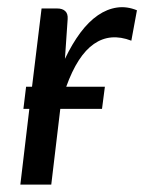

<svg xmlns="http://www.w3.org/2000/svg" viewBox="-20 -501 392 521"><path d="M66.9 -265.6 92.8 -478H135.3Q149.4 -478 157 -470.9Q164.6 -463.9 163.6 -449.2L156.2 -341.3Q175.8 -382.3 198.2 -412.4Q220.7 -442.4 245.6 -459.5Q270.5 -476.6 297.4 -480.5Q324.2 -484.4 351.6 -473.1L336.4 -390.6Q279.3 -412.6 234.9 -381.8Q190.4 -351.1 159.7 -265.6H264.6L256.8 -205.6H143.6L119.1 0H35.2L59.6 -205.6H43.5L50.8 -265.6Z"/></svg>

Font: Carlito
Style: Italic
Weight: 400
Italic angle: -7°
Designer: Lukasz Dziedzic
Foundry: tyPoland Lukasz Dziedzic
Version: Version 1.104